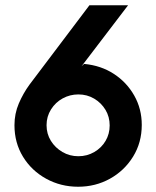

<svg xmlns="http://www.w3.org/2000/svg" viewBox="-20 -700 594 730"><path d="M277 10Q211 10 155.5 -20.5Q100 -51 67.5 -104Q35 -157 35 -224Q35 -268 51.5 -306.5Q68 -345 92 -378L320 -680H467L290 -448L300 -457Q364 -451 413 -419Q462 -387 490.5 -336.5Q519 -286 519 -225Q519 -158 486 -104.5Q453 -51 398 -20.5Q343 10 277 10ZM278 -106Q311 -106 338.5 -122Q366 -138 381.5 -164.5Q397 -191 397 -223Q397 -256 381 -282.5Q365 -309 338 -325Q311 -341 278 -341Q246 -341 218.5 -326Q191 -311 174 -284Q157 -257 157 -224Q157 -191 173.5 -164.5Q190 -138 217.5 -122Q245 -106 278 -106Z"/></svg>

Font: Teachers SemiBold
Style: Regular
Weight: 600
Version: Version 1.001